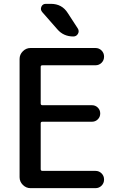

<svg xmlns="http://www.w3.org/2000/svg" viewBox="-20 -980 634 1000"><path d="M245 -960Q303 -960 333 -912L385 -832Q394 -818 386 -804Q378 -790 362 -790Q311 -790 279 -827L200 -917Q189 -930 195.5 -945Q202 -960 219 -960ZM139 0Q116 0 99 -17Q82 -34 82 -57V-673Q82 -696 99 -713Q116 -730 139 -730H477Q496 -730 509 -717Q522 -704 522 -685Q522 -666 509 -653Q496 -640 477 -640H201Q192 -640 192 -632V-441Q192 -432 201 -432H459Q477 -432 489.5 -419.5Q502 -407 502 -389Q502 -371 489.5 -358.5Q477 -346 459 -346H201Q192 -346 192 -338V-99Q192 -90 201 -90H477Q496 -90 509 -77Q522 -64 522 -45Q522 -26 509 -13Q496 0 477 0Z"/></svg>

Font: Rounded Mplus 1c Medium
Style: Regular
Weight: 500
Version: Version 1.059.20150529